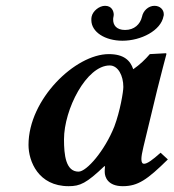

<svg xmlns="http://www.w3.org/2000/svg" viewBox="-20 -630 597 660"><path d="M340 -39C340 -21 351 10 402 10C454 10 486 -12 557 -82L532 -105C503.5 -79.5 486 -67 475 -67C470 -67 466 -71 466 -83C466 -92 468.4 -105.9 473 -125L520.3 -321C529.7 -359.9 552 -443.8 552 -443.8C552 -445.8 551.8 -447 550 -447L495 -444C479.2 -425.6 461.1 -408 438 -392C428 -422 406 -444 354 -444C239 -444 78 -289 78 -132C78 -76 111.5 10 216 10C255.5 10 277 0 339 -59L341 -58C340 -52.3 340 -43 340 -39ZM373 -195C340 -112 278 -40 250 -40C206 -40 200 -97 200 -151C200 -254 277 -405 357 -405C386 -405 404 -370 404 -331C404 -315 393 -248 373 -195ZM542 -574C543 -576 543 -578 543 -581C543 -597 530 -610 511 -610C490 -610 472 -593 468 -572C462 -547 442 -527 410 -527C380 -527 369 -544 369 -562C369 -566 369 -569 370 -572C370 -574 371 -576 371 -579C371 -592 364 -610 341 -610C321 -610 299 -592 295 -573C294 -569 294 -565 294 -561C294 -520 341 -490 401 -490C465 -490 533 -525 542 -574Z"/></svg>

Font: Linux Libertine O
Style: Bold Italic
Weight: 700
Italic angle: -11.5°
Designer: Philipp H. Poll
Foundry: Philipp H. Poll
Version: Version 4.1.0